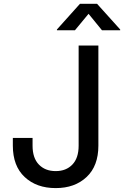

<svg xmlns="http://www.w3.org/2000/svg" viewBox="-20 -963 642 993"><path d="M268.1 9.8Q168.9 9.8 107.7 -47.4Q46.4 -104.5 46.4 -210V-249.5H148.4V-209.5Q148.4 -145.5 181.2 -111.8Q213.9 -78.1 268.1 -78.1Q321.8 -78.1 354.2 -111.8Q386.7 -145.5 386.7 -209.5V-727.5H488.8V-210Q488.8 -104.5 427.7 -47.4Q366.7 9.8 268.1 9.8ZM367.7 -806.6H274.4V-810.5L393.6 -943.4H481.9L601.6 -810.5V-806.6H507.3L438 -891.6Z"/></svg>

Font: Inter Cardless
Style: Regular
Weight: 400
Designer: Rasmus Andersson
Foundry: rsms
Version: Version 4.001;git-9221beed3